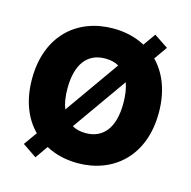

<svg xmlns="http://www.w3.org/2000/svg" viewBox="-112 -853 995 1001"><g transform="rotate(15 385.5 -352.5)"><path d="M166 37.1 213.9 -31.2C264.2 -3.9 322.8 9.8 385.7 9.8C577.1 9.8 727.5 -118.2 727.5 -353.5C727.5 -469.7 690.9 -559.6 630.9 -621.1L680.7 -691.4L604.5 -742.2L557.6 -675.8C507.3 -703.1 448.7 -716.8 385.7 -716.8C192.4 -716.8 43 -588.9 43 -353.5C43 -237.3 79.6 -147 140.6 -85.9L89.8 -14.6ZM536.1 -353.5C536.1 -223.6 482.4 -152.3 385.7 -152.3C357.4 -152.3 333 -158.2 312.5 -169.9L519.5 -462.9C530.3 -433.1 536.1 -396.5 536.1 -353.5ZM234.4 -353.5C234.4 -483.4 288.1 -554.7 385.7 -554.7C414.1 -554.7 438.5 -548.8 459 -537.1L252 -244.1C240.2 -273.4 234.4 -310.1 234.4 -353.5Z"/></g></svg>

Font: Pretendard Black
Style: Regular
Weight: 900
Designer: Base glyphs from Inter by Rasmus Andersson; Hangeul glyphs from Noto Sans CJK(Source Han Sans) by Jang Soo-young and Kan
Foundry: Kil Hyung-jin
Version: Version 1.309;Glyphs 3.2 (3225)